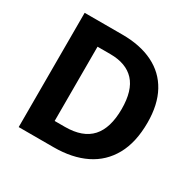

<svg xmlns="http://www.w3.org/2000/svg" viewBox="-157 -876 1046 1039"><g transform="rotate(30 366.0 -357.0)"><path d="M677 -369Q677 -246 631.5 -164Q586 -82 502.5 -41Q419 0 303 0H85V-714H321Q433 -714 513 -674.5Q593 -635 635 -558Q677 -481 677 -369ZM519 -363Q519 -479 467.5 -534.5Q416 -590 317 -590H237V-126H301Q412 -126 465.5 -185Q519 -244 519 -363Z"/></g></svg>

Font: Noto Sans Syriac Eastern
Style: Bold
Weight: 700
Designer: Patrick Giasson and the Monotype Design Team
Foundry: Monotype Imaging Inc.
Version: Version 3.001